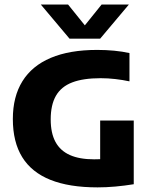

<svg xmlns="http://www.w3.org/2000/svg" viewBox="-20 -824 672 852"><path d="M413 7.5Q287 7.5 203.5 -26Q120 -59.5 78.5 -126.8Q37 -194 37 -296Q37 -395 79.5 -463.5Q122 -532 205.2 -567.2Q288.5 -602.5 411.5 -602.5Q450 -602.5 486.8 -599Q523.5 -595.5 554.5 -588.5V-463Q524 -469.5 491.8 -473.2Q459.5 -477 426.5 -477Q349 -477 300.2 -458.2Q251.5 -439.5 228.2 -399Q205 -358.5 205 -294Q205 -233.5 226.2 -194.2Q247.5 -155 290.2 -136Q333 -117 397.5 -117Q420.5 -117 446.5 -119Q472.5 -121 493 -124L424.5 -68V-289H573.5V-6.5Q533.5 0 492.2 3.8Q451 7.5 413 7.5ZM288.5 -652.5 161 -804H282L369 -696H344L431 -804H552L424.5 -652.5Z"/></svg>

Font: Encode Sans SC Condensed Thin
Style: Bold
Weight: 700
Version: Version 3.002